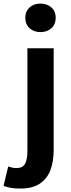

<svg xmlns="http://www.w3.org/2000/svg" viewBox="-74 -831 400 1079"><path d="M39.6 228.7Q7.2 228.7 -15.2 224.3Q-37.6 219.9 -54.1 213.4L-27.9 104.8Q-17.1 108.6 -5.1 111Q6.9 113.5 19 113.5Q54 113.5 67 89.2Q80 65 80 17.9V-559.8H227.6V14.1Q227.6 74.2 210.1 122.7Q192.7 171.2 151.4 199.9Q110.1 228.7 39.6 228.7ZM153.2 -650.6Q116.1 -650.6 92.1 -672.6Q68.1 -694.5 68.1 -731.4Q68.1 -767.1 92.1 -789Q116.1 -810.8 153.2 -810.8Q190.8 -810.8 215 -789Q239.1 -767.1 239.1 -731.4Q239.1 -694.5 215 -672.6Q190.8 -650.6 153.2 -650.6Z"/></svg>

Font: Shanggu Sans SC VF
Style: Regular
Weight: 250
Designer: GuiWonder
Version: Version 1.021